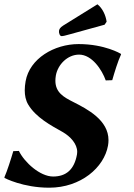

<svg xmlns="http://www.w3.org/2000/svg" viewBox="-60 -863 622 893"><path d="M393.2 -843 233.7 -744C218.9 -734.8 215.8 -727 214.5 -720C212.9 -711 218 -695 226.1 -695C234.2 -695 243.4 -697.6 266.7 -704L426.5 -748.1L435.9 -762C432 -791 417.3 -824.3 393.2 -843ZM187 -42C126 -42 53.6 -108 27.9 -161L1.8 -160C-8.6 -124 -26.5 -68 -39.7 -38L-38.3 -35C-38.3 -35 46.8 10 168.8 10C315.8 10 424.4 -84 442.4 -186C443.9 -194.7 444.6 -203.1 444.6 -211.2C444.6 -303.9 348.5 -354.5 280.2 -389C236.5 -411 197.6 -432.9 197.6 -487.6C197.6 -495.1 198.3 -503.2 199.8 -512C208.7 -562 253.4 -609 307.9 -609C367.9 -609 414.4 -538 431.8 -489L462 -490C472.3 -526 488.8 -580 503.1 -610L501.6 -613C501.6 -613 427.6 -658 305.6 -658C192.6 -658 77.8 -591 59.1 -485C56.6 -470.9 55.1 -456.7 55.1 -442.8C55.1 -419.2 59.5 -396.5 71 -377C106.7 -316.7 177.5 -279.3 229.6 -250C268.4 -228.2 299.1 -193.3 299.1 -156.4C299.1 -152.6 298.8 -148.8 298.1 -145C285.6 -74 247.2 -42 187 -42Z"/></svg>

Font: Linux Biolinum O 
Style: Bold Italic
Weight: 700
Designer: Philipp H. Poll
Foundry: Philipp H. Poll
Version: Version 1.3.2